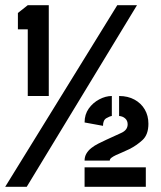

<svg xmlns="http://www.w3.org/2000/svg" viewBox="-20 -720 622 740"><path d="M87 -350V-607H49V-670L87 -700H168V-350ZM0 0 432 -700H508L83 0ZM377 -235 306 -248Q306 -279 322 -301.5Q338 -324 362.5 -337Q387 -350 411 -350V-273Q403 -272 390 -264.5Q377 -257 377 -235ZM306 -101Q306 -116 313 -128Q320 -140 332 -149.5Q344 -159 359 -166.5Q374 -174 389 -181Q424 -197 448 -208Q472 -219 472 -241Q472 -255 462.5 -263.5Q453 -272 439 -273V-350Q473 -350 498.5 -336Q524 -322 538 -298Q552 -274 552 -243Q552 -201 529 -180Q506 -159 478 -145Q464 -138 450.5 -132.5Q437 -127 426.5 -122Q416 -117 409.5 -112Q403 -107 403 -101ZM306 0V-75H542V0Z"/></svg>

Font: Stick No Bills ExtraBold
Style: Regular
Weight: 800
Version: Version 2.000